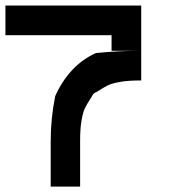

<svg xmlns="http://www.w3.org/2000/svg" viewBox="-20 -687 707 707"><path d="M319.2 -333.3Q299.2 -302.5 292.5 -288.3Q285.8 -274.2 280.4 -244.6Q275 -215 275 -166.7V0H166.7V-166.7Q166.7 -251.7 183.3 -333.3Q235 -447.5 333.3 -491.7Q415 -500 500 -500H390.8V-557.5H0V-666.7H500V-390.8Q451.7 -390.8 422.1 -385.4Q392.5 -380 378.3 -373.3Q364.2 -366.7 333.3 -346.7V-347.5Q321.7 -341.7 319.2 -333.3Z"/></svg>

Font: 0xA000-Mono
Style: Mono-Bold
Weight: 700
Version: Version 0.1